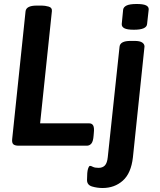

<svg xmlns="http://www.w3.org/2000/svg" viewBox="-20 -730 800 962"><path d="M651 -581Q617 -581 603 -588.5Q589 -596 590 -610L597 -682Q599 -695 614.5 -702.5Q630 -710 665 -710Q698 -710 712 -703Q726 -696 725 -682L717 -610Q715 -581 651 -581ZM74 0Q55 0 47 -7Q39 -14 41 -33L108 -673Q111 -702 164 -702H190Q205 -702 223.5 -697Q242 -692 240 -674L181 -112H427Q441 -112 447 -101Q453 -90 450 -63L449 -51Q447 -22 438 -11Q429 0 415 0ZM494 212Q467 212 441.5 204.5Q416 197 416 172Q416 131 421 116Q426 101 431 101Q436 101 445.5 106Q455 111 474 111Q494 111 505.5 99Q517 87 520 57L579 -496Q582 -525 634 -525H654Q681 -525 692.5 -517Q704 -509 704 -497L646 58Q637 138 595.5 175Q554 212 494 212Z"/></svg>

Font: Asap SemiBold
Style: Italic
Weight: 600
Italic angle: -6°
Designer: Pablo Cosgaya
Foundry: Omnibus-Type
Version: Version 3.001; ttfautohint (v1.8.3)